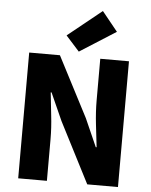

<svg xmlns="http://www.w3.org/2000/svg" viewBox="-65 -1080 894 1133"><g transform="rotate(5 382.0 -513.5)"><path d="M86 0V-745H268L453 -388L526 -223H531Q524 -282 515.5 -356.5Q507 -431 507 -498V-745H677V0H495L311 -359L238 -522H233Q239 -460 247.5 -387.5Q256 -315 256 -247V0ZM377 -776 297 -865 498 -1027 591 -912Z"/></g></svg>

Font: Source Han Sans CN Heavy
Style: Regular
Weight: 900
Designer: Ryoko NISHIZUKA 西塚涼子 (kana, bopomofo & ideographs); Paul D. Hunt (Latin, Greek & Cyrillic); Sandoll Communications 산돌커뮤니
Foundry: Adobe
Version: Version 2.000;hotconv 1.0.107;makeotfexe 2.5.65593